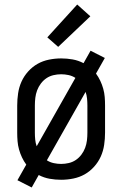

<svg xmlns="http://www.w3.org/2000/svg" viewBox="-20 -786 540 848"><path d="M120 42 57 10 96 -59Q85 -74 77 -91Q69 -108 64 -126Q59 -144 57.5 -162.5Q56 -181 56 -200V-320Q56 -347 60 -374Q64 -401 75 -425.5Q86 -450 104.5 -470.5Q123 -491 146 -504Q169 -517 196 -522.5Q223 -528 250 -528Q276 -528 301 -523.5Q326 -519 349 -507L380 -562L443 -530L404 -461Q415 -446 423 -429Q431 -412 436 -394Q441 -376 442.5 -357.5Q444 -339 444 -320V-200Q444 -173 440 -146Q436 -119 425 -94.5Q414 -70 395.5 -49.5Q377 -29 354 -16Q331 -3 304 2.5Q277 8 250 8Q224 8 199 3.5Q174 -1 151 -13ZM142 -140 313 -442Q299 -451 282.5 -454.5Q266 -458 250 -458Q233 -458 216 -454Q199 -450 185 -440.5Q171 -431 160.5 -417Q150 -403 144 -387Q138 -371 136 -354Q134 -337 134 -320V-200Q134 -185 135.5 -169.5Q137 -154 142 -140ZM250 -62Q267 -62 284 -66Q301 -70 315 -79.5Q329 -89 339.5 -103Q350 -117 356 -133Q362 -149 364 -166Q366 -183 366 -200V-320Q366 -335 364.5 -350.5Q363 -366 358 -380L187 -78Q201 -69 217.5 -65.5Q234 -62 250 -62ZM237 -579 189 -621 321 -766 379 -714Z"/></svg>

Font: Iosevka SS04
Style: Regular
Weight: 400
Monospace: yes
Designer: Belleve Invis
Foundry: Belleve Invis
Version: Version 19.0.0; ttfautohint (v1.8.4)